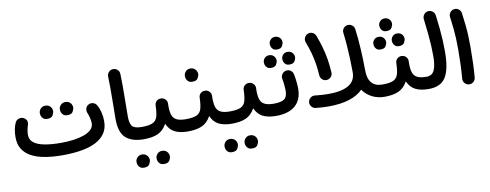

<svg xmlns="http://www.w3.org/2000/svg" viewBox="-73 -1039 4341 1701"><g transform="rotate(-10 2097.5 -189.0)"><path d="M31.7 -182.1Q31.7 -214.4 37.6 -248.8Q43.5 -283.2 57.1 -311Q66.9 -331.5 89.4 -338.9Q111.8 -346.2 132.3 -335.9Q175.3 -314.9 156.7 -261.2Q151.4 -247.6 147.5 -224.6Q143.6 -201.7 143.6 -182.1Q143.6 -137.7 178.7 -111.3Q213.9 -85 276.4 -73.7Q338.9 -62.5 420.9 -62.5Q479.5 -62.5 532.7 -69.6Q585.9 -76.7 627.9 -91.6Q669.9 -106.4 694.1 -130.1Q718.3 -153.8 718.3 -187Q718.3 -211.4 710.9 -239Q703.6 -266.6 697.8 -278.8Q688 -301.3 693.4 -322.3Q698.7 -343.3 718.3 -354.5Q738.3 -365.7 760.5 -359.9Q782.7 -354 793.9 -334Q811 -304.7 820.6 -265.9Q830.1 -227.1 830.1 -187Q830.1 -121.1 800.3 -77.9Q770.5 -34.7 722.7 -9.3Q674.8 16.1 619.4 28.3Q564 40.5 511.5 44.2Q459 47.9 420.9 47.9Q379.4 47.9 327.9 44.4Q276.4 41 224.4 28.8Q172.4 16.6 128.7 -8.3Q85 -33.2 58.3 -75.4Q31.7 -117.7 31.7 -182.1ZM461.4 -355.5Q461.4 -377.4 478 -395Q494.6 -412.6 520.5 -412.6Q539.1 -412.6 551.8 -405Q564.5 -397.5 571.8 -385.7Q581.1 -371.1 581.1 -355Q581.1 -336.9 568.8 -315.7Q556.6 -294.4 520.5 -294.4Q496.6 -294.4 483.9 -304.9Q471.2 -315.4 465.8 -329.1Q461.4 -341.8 461.4 -355.5ZM280.8 -354Q280.8 -376 297.1 -393.8Q313.5 -411.6 339.8 -411.6Q358.4 -411.6 371.1 -403.8Q383.8 -396 391.1 -384.8Q400.4 -370.1 400.4 -353.5Q400.4 -335.4 387.9 -314.2Q375.5 -293 339.8 -293Q315.9 -293 303.2 -303.5Q290.5 -314 285.2 -327.6Q280.8 -340.8 280.8 -354Z M932.6 -187Q932.6 -280.8 934.6 -371.6Q936.5 -462.4 933.1 -568.4Q932.6 -591.3 948.2 -608.4Q963.9 -625.5 986.3 -626Q1009.3 -627 1026.4 -611.3Q1043.5 -595.7 1043.9 -572.8Q1047.4 -468.3 1045.4 -376.2Q1043.5 -284.2 1043.5 -188.5Q1043.5 -126 1064.9 -101.6Q1086.4 -77.1 1149.9 -77.1H1150.4Q1173.3 -77.1 1189.5 -61Q1205.6 -44.9 1205.6 -22Q1205.6 0.5 1189.5 16.8Q1173.3 33.2 1150.4 33.2H1149.9Q1042 33.2 987.3 -16.6Q932.6 -66.4 932.6 -187Z M1094.7 -22Q1094.7 -44.9 1111.3 -61Q1127.9 -77.1 1150.4 -77.1Q1216.8 -77.1 1248.8 -92.5Q1280.8 -107.9 1291.3 -144.5Q1301.8 -181.2 1303.2 -243.7Q1304.7 -269.5 1322 -283.7Q1339.4 -297.9 1362.8 -296.4Q1385.7 -294.9 1400.9 -277.6Q1416 -260.3 1414.1 -237.8Q1412.1 -178.7 1422.1 -143.6Q1432.1 -108.4 1461.4 -92.8Q1490.7 -77.1 1545.9 -77.1H1546.4Q1569.3 -77.1 1585.4 -61Q1601.6 -44.9 1601.6 -22Q1601.6 0.5 1585.4 16.8Q1569.3 33.2 1546.4 33.2H1545.9Q1474.6 33.2 1428.5 10Q1382.3 -13.2 1357.9 -68.8Q1326.2 -11.2 1276.6 11Q1227.1 33.2 1150.4 33.2Q1127.9 33.2 1111.3 16.8Q1094.7 0.5 1094.7 -22ZM1230 219.2Q1230 197.3 1246.6 179.7Q1263.2 162.1 1289.1 162.1Q1307.6 162.1 1320.3 169.7Q1333 177.2 1340.3 189Q1349.6 203.6 1349.6 219.7Q1349.6 237.8 1337.4 259Q1325.2 280.3 1289.1 280.3Q1265.1 280.3 1252.4 269.8Q1239.7 259.3 1234.4 245.6Q1230 232.9 1230 219.2ZM1049.3 220.7Q1049.3 198.7 1065.7 180.9Q1082 163.1 1108.4 163.1Q1127 163.1 1139.6 170.9Q1152.3 178.7 1159.7 189.9Q1168.9 204.6 1168.9 221.2Q1168.9 239.3 1156.5 260.5Q1144 281.7 1108.4 281.7Q1084.5 281.7 1071.8 271.2Q1059.1 260.7 1053.7 247.1Q1049.3 233.9 1049.3 220.7Z M1490.7 -22Q1490.7 -44.9 1507.3 -61Q1523.9 -77.1 1546.4 -77.1Q1612.8 -77.1 1644.8 -92.5Q1676.8 -107.9 1687.3 -144.5Q1697.8 -181.2 1699.2 -243.7Q1700.7 -269.5 1718 -283.7Q1735.4 -297.9 1758.8 -296.4Q1781.7 -294.9 1796.9 -277.6Q1812 -260.3 1810.1 -237.8Q1808.1 -178.7 1818.1 -143.6Q1828.1 -108.4 1857.4 -92.8Q1886.7 -77.1 1941.9 -77.1H1942.4Q1965.3 -77.1 1981.4 -61Q1997.6 -44.9 1997.6 -22Q1997.6 0.5 1981.4 16.8Q1965.3 33.2 1942.4 33.2H1941.9Q1870.6 33.2 1824.5 10Q1778.3 -13.2 1753.9 -68.8Q1722.2 -11.2 1672.6 11Q1623 33.2 1546.4 33.2Q1523.9 33.2 1507.3 16.8Q1490.7 0.5 1490.7 -22ZM1603.5 -455.1Q1603.5 -477.1 1619.9 -494.9Q1636.2 -512.7 1662.1 -512.7Q1680.7 -512.7 1693.4 -504.9Q1706.1 -497.1 1713.4 -485.8Q1723.1 -469.7 1723.1 -454.6Q1723.1 -436.5 1710.7 -415.3Q1698.2 -394 1662.6 -394Q1638.2 -394 1625.7 -404.5Q1613.3 -415 1607.9 -428.7Q1603.5 -441.4 1603.5 -455.1Z M1886.7 -22Q1886.7 -44.9 1903.3 -61Q1919.9 -77.1 1942.4 -77.1Q2008.8 -77.1 2040.8 -92.5Q2072.8 -107.9 2083.3 -144.5Q2093.8 -181.2 2095.2 -243.7Q2096.7 -269.5 2114 -283.7Q2131.3 -297.9 2154.8 -296.4Q2177.7 -294.9 2192.9 -277.6Q2208 -260.3 2206.1 -237.8Q2204.1 -178.7 2214.1 -143.6Q2224.1 -108.4 2253.4 -92.8Q2282.7 -77.1 2337.9 -77.1H2338.4Q2361.3 -77.1 2377.4 -61Q2393.6 -44.9 2393.6 -22Q2393.6 0.5 2377.4 16.8Q2361.3 33.2 2338.4 33.2H2337.9Q2266.6 33.2 2220.5 10Q2174.3 -13.2 2149.9 -68.8Q2118.2 -11.2 2068.6 11Q2019 33.2 1942.4 33.2Q1919.9 33.2 1903.3 16.8Q1886.7 0.5 1886.7 -22ZM2022 219.2Q2022 197.3 2038.6 179.7Q2055.2 162.1 2081.1 162.1Q2099.6 162.1 2112.3 169.7Q2125 177.2 2132.3 189Q2141.6 203.6 2141.6 219.7Q2141.6 237.8 2129.4 259Q2117.2 280.3 2081.1 280.3Q2057.1 280.3 2044.4 269.8Q2031.7 259.3 2026.4 245.6Q2022 232.9 2022 219.2ZM1841.3 220.7Q1841.3 198.7 1857.7 180.9Q1874 163.1 1900.4 163.1Q1918.9 163.1 1931.6 170.9Q1944.3 178.7 1951.7 189.9Q1960.9 204.6 1960.9 221.2Q1960.9 239.3 1948.5 260.5Q1936 281.7 1900.4 281.7Q1876.5 281.7 1863.8 271.2Q1851.1 260.7 1845.7 247.1Q1841.3 233.9 1841.3 220.7Z M2283.2 -22Q2283.2 -44.9 2299.6 -61Q2315.9 -77.1 2338.4 -77.1Q2403.8 -77.1 2432.1 -97.2Q2460.4 -117.2 2460.4 -172.9Q2460.4 -192.4 2457.5 -222.9Q2454.6 -253.4 2448.7 -284.2Q2445.8 -306.6 2459.7 -325Q2473.6 -343.3 2496.1 -346.7Q2519 -350.1 2537.1 -336.2Q2555.2 -322.3 2559.1 -299.8Q2565.9 -263.7 2569.3 -230.5Q2572.8 -197.3 2572.8 -172.4Q2572.8 -72.3 2512.9 -19.5Q2453.1 33.2 2338.4 33.2Q2315.9 33.2 2299.6 16.8Q2283.2 0.5 2283.2 -22ZM2393.1 -603.5Q2393.1 -625 2408.9 -641.8Q2424.8 -658.7 2449.7 -658.7Q2467.3 -658.7 2479.5 -651.4Q2491.7 -644 2499 -632.8Q2507.8 -618.7 2507.8 -603.5Q2507.8 -585.9 2495.8 -565.4Q2483.9 -544.9 2450.2 -544.9Q2426.8 -544.9 2414.8 -554.9Q2402.8 -564.9 2397.9 -578.1Q2393.1 -589.8 2393.1 -603.5ZM2479.5 -453.1Q2479.5 -474.6 2495.1 -491.5Q2510.7 -508.3 2535.6 -508.3Q2553.7 -508.3 2565.9 -501.2Q2578.1 -494.1 2585 -482.9Q2594.2 -468.3 2594.2 -453.1Q2594.2 -435.5 2582.3 -415Q2570.3 -394.5 2536.1 -394.5Q2513.2 -394.5 2501 -404.5Q2488.8 -414.6 2483.9 -428.2Q2479.5 -440.9 2479.5 -453.1ZM2313.5 -452.1Q2313.5 -473.6 2329.3 -490.5Q2345.2 -507.3 2370.1 -507.3Q2387.7 -507.3 2399.9 -500Q2412.1 -492.7 2418.9 -481.4Q2428.2 -467.8 2428.2 -451.7Q2428.2 -434.1 2416.3 -413.8Q2404.3 -393.6 2370.1 -393.6Q2347.2 -393.6 2335 -403.6Q2322.8 -413.6 2317.9 -426.8Q2313.5 -439.5 2313.5 -452.1Z M3052.7 -587.4Q3049.8 -609.9 3063.7 -628.2Q3077.6 -646.5 3100.1 -649.4Q3123 -652.3 3141.4 -638.2Q3159.7 -624 3162.6 -601.6Q3173.8 -515.6 3179.4 -417.2Q3185.1 -318.8 3185.1 -230Q3185.1 -77.1 3314.9 -77.1H3315.4Q3338.4 -77.1 3354.5 -61Q3370.6 -44.9 3370.6 -22Q3370.6 0.5 3354.5 16.8Q3338.4 33.2 3315.4 33.2H3314.9Q3254.4 33.2 3203.9 7.8Q3153.3 -17.6 3120.6 -64.5Q3025.4 31.2 2812.5 31.2Q2759.3 31.2 2697.8 24.9Q2674.8 22.5 2659.9 4.9Q2645 -12.7 2647 -35.2Q2649.4 -58.1 2667.2 -73Q2685.1 -87.9 2707.5 -85.4Q2742.2 -82 2771 -79.8Q2799.8 -77.6 2827.6 -77.6Q2947.8 -77.6 3010.7 -114.5Q3073.7 -151.4 3073.7 -230Q3073.7 -286.6 3071.3 -349.1Q3068.8 -411.6 3064.2 -473.1Q3059.6 -534.7 3052.7 -587.4ZM2709.5 -564.9Q2701.7 -586.4 2711.7 -607.2Q2721.7 -627.9 2742.7 -635.7Q2764.2 -644 2784.9 -634Q2805.7 -624 2813.5 -602.5Q2835.9 -543 2850.8 -489.7Q2865.7 -436.5 2874.8 -381.8Q2883.8 -327.1 2887.7 -262.7Q2889.6 -239.7 2874.8 -222.2Q2859.9 -204.6 2836.9 -202.6Q2814 -200.7 2796.6 -215.6Q2779.3 -230.5 2777.3 -253.4Q2773.9 -312.5 2765.6 -362.8Q2757.3 -413.1 2743.7 -461.9Q2730 -510.7 2709.5 -564.9Z M3259.8 -22Q3259.8 -44.9 3276.4 -61Q3293 -77.1 3315.4 -77.1Q3381.8 -77.1 3413.8 -92.5Q3445.8 -107.9 3456.3 -144.5Q3466.8 -181.2 3468.3 -243.7Q3469.7 -269.5 3487.1 -283.7Q3504.4 -297.9 3527.8 -296.4Q3550.8 -294.9 3565.9 -277.6Q3581.1 -260.3 3579.1 -237.8Q3577.1 -178.7 3587.2 -143.6Q3597.2 -108.4 3626.5 -92.8Q3655.8 -77.1 3710.9 -77.1H3711.4Q3734.4 -77.1 3750.5 -61Q3766.6 -44.9 3766.6 -22Q3766.6 0.5 3750.5 16.8Q3734.4 33.2 3711.4 33.2H3710.9Q3639.6 33.2 3593.5 10Q3547.4 -13.2 3522.9 -68.8Q3491.2 -11.2 3441.7 11Q3392.1 33.2 3315.4 33.2Q3293 33.2 3276.4 16.8Q3259.8 0.5 3259.8 -22ZM3377 -595.7Q3377 -617.2 3392.8 -634Q3408.7 -650.9 3433.6 -650.9Q3451.2 -650.9 3463.4 -643.6Q3475.6 -636.2 3482.9 -625Q3491.7 -610.8 3491.7 -595.7Q3491.7 -578.1 3479.7 -557.6Q3467.8 -537.1 3434.1 -537.1Q3410.6 -537.1 3398.7 -547.1Q3386.7 -557.1 3381.8 -570.3Q3377 -582 3377 -595.7ZM3463.4 -445.3Q3463.4 -466.8 3479 -483.6Q3494.6 -500.5 3519.5 -500.5Q3537.6 -500.5 3549.8 -493.4Q3562 -486.3 3568.8 -475.1Q3578.1 -460.4 3578.1 -445.3Q3578.1 -427.7 3566.2 -407.2Q3554.2 -386.7 3520 -386.7Q3497.1 -386.7 3484.9 -396.7Q3472.7 -406.7 3467.8 -420.4Q3463.4 -433.1 3463.4 -445.3ZM3297.4 -444.3Q3297.4 -465.8 3313.2 -482.7Q3329.1 -499.5 3354 -499.5Q3371.6 -499.5 3383.8 -492.2Q3396 -484.9 3402.8 -473.6Q3412.1 -460 3412.1 -443.8Q3412.1 -426.3 3400.1 -406Q3388.2 -385.7 3354 -385.7Q3331.1 -385.7 3318.8 -395.8Q3306.6 -405.8 3301.8 -418.9Q3297.4 -431.6 3297.4 -444.3Z M3656.2 -22Q3656.2 -44.9 3672.6 -61Q3689 -77.1 3711.4 -77.1Q3762.2 -77.1 3782 -120.4Q3801.8 -163.6 3801.8 -249Q3801.8 -294.9 3799.3 -340.8Q3796.9 -386.7 3791.3 -444.6Q3785.6 -502.4 3775.9 -584Q3773.4 -606.4 3787.4 -625Q3801.3 -643.6 3823.7 -646.5Q3846.2 -649.4 3864.7 -635.5Q3883.3 -621.6 3886.2 -598.6Q3895 -529.8 3900.4 -475.1Q3905.8 -420.4 3908.2 -371.1Q3910.6 -321.8 3910.6 -268.6Q3910.6 -111.3 3866 -39.1Q3821.3 33.2 3711.4 33.2Q3689 33.2 3672.6 16.8Q3656.2 0.5 3656.2 -22Z M4007.8 -562Q4004.9 -584.5 4019 -603Q4033.2 -621.6 4055.7 -624.5Q4078.1 -627.4 4096.4 -613.5Q4114.7 -599.6 4117.7 -576.7Q4126.5 -513.7 4131.3 -465.1Q4136.2 -416.5 4138.2 -369.9Q4140.1 -323.2 4140.1 -265.1Q4140.1 -197.3 4137.7 -127Q4135.3 -56.6 4129.9 3.9Q4127.9 26.4 4110.4 41.5Q4092.8 56.6 4069.8 54.7Q4047.4 52.7 4032.2 35.2Q4017.1 17.6 4019 -4.9Q4024.4 -65.4 4026.9 -135Q4029.3 -204.6 4029.3 -270.5Q4029.3 -324.7 4027.3 -366.9Q4025.4 -409.2 4020.8 -454.3Q4016.1 -499.5 4007.8 -562Z"/></g></svg>

Font: Mikhak SemiBold
Style: Regular
Weight: 600
Designer: Amin Abedi
Version: Version 3.3